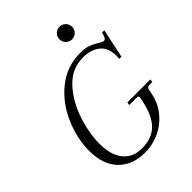

<svg xmlns="http://www.w3.org/2000/svg" viewBox="-237 -947 1078 1078"><g transform="rotate(-45 302.0 -408.0)"><path d="M272 12Q173 12 115 -48Q57 -108 57 -216Q57 -315 100 -414Q143 -513 223.5 -577.5Q304 -642 411 -642Q450 -642 475 -632.5Q500 -623 525 -607Q533 -602 540.5 -598.5Q548 -595 553 -595Q565 -595 572 -616L578 -636H596L559 -463H542Q543 -471 543 -486Q543 -551 504.5 -582Q466 -613 402 -613Q315 -613 252.5 -546.5Q190 -480 158 -384Q126 -288 126 -204Q126 -114 166 -65.5Q206 -17 277 -17Q361 -17 407 -68Q453 -119 471 -229Q471 -234 468 -237Q465 -240 461 -240H398L401 -258H584L581 -240H556Q550 -240 544.5 -236Q539 -232 538 -226L531 -192Q519 -133 481.5 -86.5Q444 -40 389 -14Q334 12 272 12ZM432 -828Q453 -828 467.5 -813.5Q482 -799 482 -778Q482 -757 467.5 -742.5Q453 -728 432 -728Q411 -728 396.5 -742.5Q382 -757 382 -778Q382 -799 396.5 -813.5Q411 -828 432 -828Z"/></g></svg>

Font: Arapey
Style: Italic
Weight: 400
Italic angle: -12°
Designer: Eduardo Rodriguez Tunni
Foundry: Eduardo Rodriguez Tunni
Version: Version 3.000